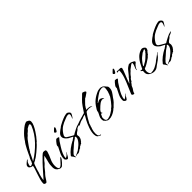

<svg xmlns="http://www.w3.org/2000/svg" viewBox="42 -1150 1848 1848"><g transform="rotate(-45 966.0 -226.5)"><path d="M36 27Q27 27 19 23Q11 19 11 9Q11 -10 18.5 -38Q26 -66 36 -94.5Q46 -123 53.5 -146.5Q61 -170 61 -180V-181H56Q44 -181 31.5 -189.5Q19 -198 19 -211Q19 -224 29 -234Q39 -244 48 -251Q52 -253 55.5 -256.5Q59 -260 63 -260L70 -263V-262Q70 -261 62 -252.5Q54 -244 52 -242Q48 -236 43.5 -222Q39 -208 39 -201Q39 -195 43 -194Q47 -193 51 -193Q55 -193 61 -197Q67 -201 69 -199Q69 -200 74.5 -210Q80 -220 81 -221V-225Q85 -234 89 -245Q93 -256 100 -264V-265Q105 -276 114 -295Q123 -314 134 -336Q145 -358 156 -376Q167 -394 174 -401Q174 -403 182 -413.5Q190 -424 192 -427Q202 -442 222 -462Q242 -482 264 -499.5Q286 -517 301 -522L315 -527Q329 -523 340 -515.5Q351 -508 351 -492Q351 -473 339 -447Q327 -421 311 -397Q295 -373 284 -358Q277 -348 268.5 -339.5Q260 -331 253 -320Q246 -316 241 -309.5Q236 -303 231 -298Q225 -292 210 -278Q195 -264 176.5 -249Q158 -234 142.5 -222.5Q127 -211 121 -210L120 -209Q113 -202 105 -199.5Q97 -197 90 -192Q86 -188 81 -175.5Q76 -163 72 -149.5Q68 -136 65 -129Q61 -118 58.5 -105.5Q56 -93 51 -83L45 -62Q44 -58 41 -45.5Q38 -33 36.5 -22Q35 -11 36 -11Q38 -12 54.5 -31Q71 -50 96 -78.5Q121 -107 147.5 -135Q174 -163 195 -183Q216 -203 224 -204H229Q243 -204 251 -200.5Q259 -197 256 -178Q245 -141 227.5 -104.5Q210 -68 210 -29Q210 -24 211.5 -13Q213 -2 217.5 6.5Q222 15 229 15Q242 15 256.5 1Q271 -13 285 -30Q299 -47 309 -55V-44Q307 -41 305 -37Q303 -33 301 -29Q294 -19 279.5 -3Q265 13 255 21Q252 23 246 24Q240 25 236 25Q231 25 227 23Q223 21 218 19Q184 3 184 -35Q184 -54 185.5 -70Q187 -86 192 -104Q197 -121 200.5 -138Q204 -155 208 -172L176 -141Q171 -137 167.5 -130.5Q164 -124 159 -119Q154 -112 147 -107Q140 -102 134 -95Q125 -86 117.5 -74.5Q110 -63 101 -54Q94 -47 87.5 -40Q81 -33 75 -25Q71 -20 64 -8.5Q57 3 49.5 14Q42 25 36 27ZM94 -212H97Q168 -256 230 -320.5Q292 -385 324 -463Q326 -470 325.5 -473Q325 -476 325 -483Q325 -486 319.5 -485.5Q314 -485 311 -486Q304 -482 293 -477Q282 -472 276 -467Q274 -466 273.5 -464Q273 -462 272 -460L259 -448Q256 -445 252.5 -442.5Q249 -440 246 -438Q242 -434 239.5 -430.5Q237 -427 233 -423Q229 -419 225.5 -416Q222 -413 217 -409Q214 -407 205.5 -396Q197 -385 186.5 -370.5Q176 -356 167.5 -344Q159 -332 157 -328Q156 -327 154.5 -324Q153 -321 151 -320Q151 -315 148 -315L149 -311H146Q145 -307 139 -297.5Q133 -288 129 -288Q129 -287 129.5 -287Q130 -287 130 -287V-286Q130 -285 125 -274Q120 -263 113 -249Q106 -235 100.5 -224.5Q95 -214 94 -212Z M449 -249Q445 -249 439 -254Q433 -259 433 -263Q433 -265 440 -272.5Q447 -280 455.5 -287.5Q464 -295 466 -297Q474 -295 474 -288Q474 -284 469.5 -274.5Q465 -265 459.5 -257Q454 -249 449 -249ZM343 10Q340 10 337.5 8Q335 6 332 5Q325 -1 322 -5Q319 -9 319 -19Q319 -51 334 -80.5Q349 -110 362 -137Q364 -139 363 -141.5Q362 -144 362 -146Q362 -155 369.5 -166.5Q377 -178 387 -189Q397 -200 403 -205Q409 -205 421 -203.5Q433 -202 433 -194Q433 -193 423 -182Q413 -171 411 -168Q398 -148 380.5 -120.5Q363 -93 350 -64Q337 -35 337 -9Q349 -11 362.5 -23.5Q376 -36 383 -45H384V-44Q384 -40 380 -36Q376 -32 374 -29Q370 -22 361.5 -6Q353 10 343 10Z M414 55Q410 53 405.5 45.5Q401 38 397 30.5Q393 23 389 24Q389 20 387.5 17Q386 14 386 11Q407 -18 437.5 -41Q468 -64 499 -80H502Q509 -87 518.5 -92Q528 -97 533 -104V-105Q520 -113 505 -119Q490 -125 479 -136Q469 -144 460.5 -156Q452 -168 452 -182Q452 -204 473 -222.5Q494 -241 511 -251Q516 -257 530.5 -265Q545 -273 560.5 -280.5Q576 -288 583 -291V-290Q590 -295 599 -297L611 -302H613Q621 -304 630 -306.5Q639 -309 647 -309Q656 -309 668 -299Q680 -289 680 -279Q680 -275 674.5 -264.5Q669 -254 662.5 -245Q656 -236 652 -234Q651 -234 650.5 -233.5Q650 -233 649 -233V-235Q654 -241 658.5 -253.5Q663 -266 663 -274Q663 -289 647 -289Q635 -289 624.5 -285.5Q614 -282 603 -277Q566 -264 538.5 -246.5Q511 -229 488 -195Q484 -188 479.5 -180.5Q475 -173 475 -165Q475 -155 482.5 -148.5Q490 -142 498 -138Q501 -136 513 -129Q525 -122 536.5 -115.5Q548 -109 549 -109Q554 -109 559 -113Q564 -117 568 -119Q582 -127 607 -139.5Q632 -152 647 -155L661 -158Q662 -158 664 -156Q663 -155 661 -153.5Q659 -152 657 -151Q651 -145 637.5 -140.5Q624 -136 619 -132Q616 -130 614 -126.5Q612 -123 609 -121Q600 -115 586 -105.5Q572 -96 572 -84Q572 -80 573.5 -76Q575 -72 575 -67Q575 -59 570 -44.5Q565 -30 558 -25V-21Q549 -18 544.5 -8.5Q540 1 528 0L523 6Q516 6 511 11.5Q506 17 501 22H500Q493 22 485.5 28.5Q478 35 467.5 40.5Q457 46 441 43Q437 44 434 46Q431 48 427 48Q424 48 424 46Q424 45 427 42Q431 40 448 32Q465 24 472 20Q472 19 476.5 16Q481 13 482 12Q495 3 511 -11.5Q527 -26 539 -43.5Q551 -61 551 -77Q551 -80 550 -85.5Q549 -91 545 -91Q541 -91 537.5 -87Q534 -83 532 -81Q525 -76 517 -71Q509 -66 501 -60Q491 -53 483 -44.5Q475 -36 465 -28Q452 -18 441 -7.5Q430 3 419 15Q411 23 411 35Q411 39 413 43.5Q415 48 415 53Z M732 74Q727 74 716 68Q705 62 701 58Q694 50 691.5 39Q689 28 689 18Q689 -15 704 -57Q719 -99 735 -128Q737 -132 743.5 -143Q750 -154 756 -165Q762 -176 762 -177L744 -171L738 -172V-171Q728 -164 712 -161Q696 -158 685 -153L655 -138H653Q649 -138 646.5 -142.5Q644 -147 644 -150Q644 -153 655 -157.5Q666 -162 681.5 -167Q697 -172 710.5 -176Q724 -180 728 -181Q741 -184 752 -188H753V-189Q760 -189 768 -193Q787 -221 805.5 -248.5Q824 -276 848 -299L870 -320Q878 -327 882 -332Q886 -337 896 -342Q903 -341 915.5 -335Q928 -329 928 -321Q928 -318 918.5 -311Q909 -304 899 -297.5Q889 -291 885 -288L878 -286Q866 -276 856 -265Q846 -254 835 -243Q829 -238 825 -230Q821 -222 815 -216V-212Q813 -211 808.5 -206.5Q804 -202 804 -200Q821 -199 840 -197Q859 -195 872 -181Q872 -181 872 -181Q861 -184 851.5 -186.5Q842 -189 831 -189Q811 -189 794 -183Q794 -183 788 -174Q782 -165 775.5 -156.5Q769 -148 769 -147Q766 -143 757 -127.5Q748 -112 740.5 -97.5Q733 -83 732 -82Q732 -77 729 -69Q726 -61 724 -56L723 -55V-54Q723 -48 720 -41Q717 -34 715 -29Q706 -2 706 27Q706 35 708.5 47Q711 59 720 64Q722 65 729.5 66Q737 67 737 70Q737 74 732 74ZM873 -181Q872 -181 872 -181Q872 -181 873 -181Z M897 23Q881 23 873.5 15.5Q866 8 861 8Q860 3 852 -3Q844 -9 844 -31Q844 -51 853 -66Q862 -81 869 -98Q871 -103 871 -108.5Q871 -114 873 -118Q875 -125 879 -131Q883 -137 887 -143Q910 -182 941 -206.5Q972 -231 1014 -248H1015Q1020 -250 1031 -251.5Q1042 -253 1047 -253Q1057 -253 1065 -249Q1073 -245 1079 -245L1077 -243Q1086 -239 1091 -231.5Q1096 -224 1102 -218Q1104 -216 1106 -214Q1108 -212 1109 -210Q1112 -207 1113 -201Q1114 -195 1114 -190Q1114 -164 1101 -143Q1088 -122 1072 -102Q1065 -92 1058.5 -82Q1052 -72 1043 -63Q1041 -61 1032.5 -53Q1024 -45 1016.5 -37.5Q1009 -30 1008 -28Q1001 -25 995 -19Q989 -13 982 -8Q964 5 942 14Q920 23 897 23ZM892 11Q892 11 906 7Q920 3 924 2Q929 0 943.5 -8.5Q958 -17 971 -26.5Q984 -36 984 -40Q991 -42 1003.5 -55.5Q1016 -69 1028 -84.5Q1040 -100 1044 -106Q1046 -108 1051 -116.5Q1056 -125 1057 -125Q1058 -129 1060.5 -133.5Q1063 -138 1063 -141Q1066 -143 1069 -154.5Q1072 -166 1074 -166L1073 -167Q1074 -169 1074.5 -170.5Q1075 -172 1076 -173Q1076 -179 1078 -184.5Q1080 -190 1080 -196Q1082 -200 1082 -206Q1082 -212 1082 -216L1083 -217V-218Q1083 -227 1077.5 -234Q1072 -241 1061 -241Q1033 -241 1010.5 -227.5Q988 -214 967 -198Q960 -193 953 -187.5Q946 -182 940 -175Q938 -174 934 -171Q930 -168 930 -165Q939 -166 947.5 -172.5Q956 -179 972 -179Q977 -179 991.5 -170Q1006 -161 1006 -156V-154Q1000 -156 997.5 -158Q995 -160 987 -160Q967 -160 946.5 -144.5Q926 -129 913 -115Q907 -110 901.5 -104Q896 -98 892 -91Q889 -84 889 -75Q891 -76 893 -72.5Q895 -69 895 -67H892Q887 -67 884.5 -69.5Q882 -72 880 -72Q876 -69 871 -56Q866 -43 864 -43Q863 -39 862.5 -34.5Q862 -30 862 -26Q862 -10 868 0.5Q874 11 892 11Z M1247 -249Q1243 -249 1237 -254Q1231 -259 1231 -263Q1231 -265 1238 -272.5Q1245 -280 1253.5 -287.5Q1262 -295 1264 -297Q1272 -295 1272 -288Q1272 -284 1267.5 -274.5Q1263 -265 1257.5 -257Q1252 -249 1247 -249ZM1141 10Q1138 10 1135.5 8Q1133 6 1130 5Q1123 -1 1120 -5Q1117 -9 1117 -19Q1117 -51 1132 -80.5Q1147 -110 1160 -137Q1162 -139 1161 -141.5Q1160 -144 1160 -146Q1160 -155 1167.5 -166.5Q1175 -178 1185 -189Q1195 -200 1201 -205Q1207 -205 1219 -203.5Q1231 -202 1231 -194Q1231 -193 1221 -182Q1211 -171 1209 -168Q1196 -148 1178.5 -120.5Q1161 -93 1148 -64Q1135 -35 1135 -9Q1147 -11 1160.5 -23.5Q1174 -36 1181 -45H1182V-44Q1182 -40 1178 -36Q1174 -32 1172 -29Q1168 -22 1159.5 -6Q1151 10 1141 10Z M1237 19Q1231 19 1225 15.5Q1219 12 1217 5Q1217 4 1217.5 0.5Q1218 -3 1219 -3L1267 -116Q1274 -133 1282 -156.5Q1290 -180 1294.5 -203.5Q1299 -227 1297 -244Q1291 -244 1284 -242Q1277 -240 1271 -240Q1269 -240 1269 -243Q1269 -246 1271.5 -249.5Q1274 -253 1281 -252Q1283 -251 1290 -251Q1302 -251 1317 -250.5Q1332 -250 1333 -237Q1333 -232 1326.5 -214Q1320 -196 1310.5 -173Q1301 -150 1293 -129.5Q1285 -109 1282 -99Q1277 -89 1277 -85H1280Q1288 -98 1298.5 -108.5Q1309 -119 1317 -132Q1323 -136 1335 -151.5Q1347 -167 1360.5 -183.5Q1374 -200 1386 -207Q1388 -208 1395 -212.5Q1402 -217 1403 -218Q1406 -218 1409.5 -218.5Q1413 -219 1416 -219Q1419 -219 1421.5 -218.5Q1424 -218 1427 -218Q1430 -218 1440 -213.5Q1450 -209 1459 -203.5Q1468 -198 1468 -195Q1468 -186 1461 -181.5Q1454 -177 1449 -172Q1442 -163 1433.5 -152.5Q1425 -142 1423 -130L1422 -125L1421 -124Q1421 -124 1420.5 -125Q1420 -126 1419 -126L1418 -125Q1418 -145 1428 -163.5Q1438 -182 1438 -201Q1438 -206 1434 -206Q1427 -206 1415 -197.5Q1403 -189 1393 -180.5Q1383 -172 1381 -172Q1379 -168 1369.5 -159Q1360 -150 1356 -147Q1349 -141 1343.5 -133Q1338 -125 1332 -117Q1331 -116 1328 -114Q1325 -112 1323 -110Q1319 -103 1313 -97Q1311 -93 1309.5 -89Q1308 -85 1304 -81L1299 -80Q1295 -72 1289 -65.5Q1283 -59 1278 -52Q1274 -45 1271.5 -37Q1269 -29 1264 -23Q1258 -15 1251.5 -4.5Q1245 6 1245 17H1244Q1240 19 1237 19Z M1530 5Q1505 5 1480 -11Q1455 -27 1455 -55Q1455 -60 1455.5 -65Q1456 -70 1456 -74Q1456 -80 1447 -84.5Q1438 -89 1438 -95Q1439 -96 1441 -96Q1445 -96 1449 -94.5Q1453 -93 1457 -93Q1460 -93 1464 -95Q1466 -97 1472.5 -113Q1479 -129 1492 -152Q1505 -175 1525 -196.5Q1545 -218 1573 -230Q1579 -232 1585.5 -234.5Q1592 -237 1598 -237Q1609 -237 1621.5 -228.5Q1634 -220 1634 -208Q1634 -201 1631 -195.5Q1628 -190 1625 -184L1620 -181Q1617 -176 1609.5 -167.5Q1602 -159 1602 -155Q1602 -155 1601.5 -155Q1601 -155 1601 -154L1597 -153Q1591 -149 1587 -143Q1583 -137 1578 -134Q1559 -121 1540.5 -109Q1522 -97 1501 -87Q1497 -85 1492 -84Q1487 -83 1484 -79Q1480 -73 1478.5 -65Q1477 -57 1477 -49Q1477 -37 1483 -22.5Q1489 -8 1504 -8Q1506 -8 1507.5 -8.5Q1509 -9 1510 -9Q1516 -9 1521.5 -10Q1527 -11 1533 -12L1539 -15H1540Q1545 -15 1559.5 -22.5Q1574 -30 1588 -38.5Q1602 -47 1605 -50Q1607 -51 1608.5 -53Q1610 -55 1611 -56Q1628 -69 1646 -81Q1664 -93 1680 -109V-108H1682Q1681 -103 1674.5 -98Q1668 -93 1665 -88Q1654 -68 1630 -50Q1606 -32 1586 -19Q1579 -14 1572.5 -8.5Q1566 -3 1558 0Q1543 5 1530 5ZM1491 -105Q1499 -105 1506.5 -111.5Q1514 -118 1518 -119L1519 -118V-119Q1538 -128 1555.5 -144Q1573 -160 1588 -175H1590Q1590 -181 1599 -188.5Q1608 -196 1608 -201Q1610 -203 1612 -207.5Q1614 -212 1614 -214Q1611 -216 1605 -216Q1600 -214 1592 -209Q1584 -204 1578 -204Q1578 -203 1568.5 -196Q1559 -189 1549 -181Q1539 -173 1536 -170Q1531 -165 1520 -152Q1509 -139 1500 -126Q1491 -113 1491 -106Z M1666 55Q1662 53 1657.5 45.5Q1653 38 1649 30.5Q1645 23 1641 24Q1641 20 1639.5 17Q1638 14 1638 11Q1659 -18 1689.5 -41Q1720 -64 1751 -80H1754Q1761 -87 1770.5 -92Q1780 -97 1785 -104V-105Q1772 -113 1757 -119Q1742 -125 1731 -136Q1721 -144 1712.5 -156Q1704 -168 1704 -182Q1704 -204 1725 -222.5Q1746 -241 1763 -251Q1768 -257 1782.5 -265Q1797 -273 1812.5 -280.5Q1828 -288 1835 -291V-290Q1842 -295 1851 -297L1863 -302H1865Q1873 -304 1882 -306.5Q1891 -309 1899 -309Q1908 -309 1920 -299Q1932 -289 1932 -279Q1932 -275 1926.5 -264.5Q1921 -254 1914.5 -245Q1908 -236 1904 -234Q1903 -234 1902.5 -233.5Q1902 -233 1901 -233V-235Q1906 -241 1910.5 -253.5Q1915 -266 1915 -274Q1915 -289 1899 -289Q1887 -289 1876.5 -285.5Q1866 -282 1855 -277Q1818 -264 1790.5 -246.5Q1763 -229 1740 -195Q1736 -188 1731.5 -180.5Q1727 -173 1727 -165Q1727 -155 1734.5 -148.5Q1742 -142 1750 -138Q1753 -136 1765 -129Q1777 -122 1788.5 -115.5Q1800 -109 1801 -109Q1806 -109 1811 -113Q1816 -117 1820 -119Q1834 -127 1859 -139.5Q1884 -152 1899 -155L1913 -158Q1914 -158 1916 -156Q1915 -155 1913 -153.5Q1911 -152 1909 -151Q1903 -145 1889.5 -140.5Q1876 -136 1871 -132Q1868 -130 1866 -126.5Q1864 -123 1861 -121Q1852 -115 1838 -105.5Q1824 -96 1824 -84Q1824 -80 1825.5 -76Q1827 -72 1827 -67Q1827 -59 1822 -44.5Q1817 -30 1810 -25V-21Q1801 -18 1796.5 -8.5Q1792 1 1780 0L1775 6Q1768 6 1763 11.5Q1758 17 1753 22H1752Q1745 22 1737.5 28.5Q1730 35 1719.5 40.5Q1709 46 1693 43Q1689 44 1686 46Q1683 48 1679 48Q1676 48 1676 46Q1676 45 1679 42Q1683 40 1700 32Q1717 24 1724 20Q1724 19 1728.5 16Q1733 13 1734 12Q1747 3 1763 -11.5Q1779 -26 1791 -43.5Q1803 -61 1803 -77Q1803 -80 1802 -85.5Q1801 -91 1797 -91Q1793 -91 1789.5 -87Q1786 -83 1784 -81Q1777 -76 1769 -71Q1761 -66 1753 -60Q1743 -53 1735 -44.5Q1727 -36 1717 -28Q1704 -18 1693 -7.5Q1682 3 1671 15Q1663 23 1663 35Q1663 39 1665 43.5Q1667 48 1667 53Z"/></g></svg>

Font: Qwitcher Grypen
Style: Regular
Weight: 400
Designer: Robert E. Leuschke
Foundry: Robert E. Leuschke
Version: Version 1.100; ttfautohint (v1.8.3)